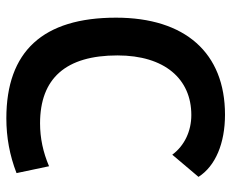

<svg xmlns="http://www.w3.org/2000/svg" viewBox="-84 -660 753 626"><g transform="rotate(90 293.0 -346.5)"><path d="M365.2 9.8C426.8 9.8 486.3 -1 543.9 -23.4L521.5 -129.4C475.6 -109.9 429.7 -100.1 381.8 -100.1C234.9 -100.1 160.2 -184.1 160.2 -352.5C160.2 -506.3 236.8 -593.3 354.5 -593.3C407.2 -593.3 454.6 -570.8 483.9 -531.2L556.2 -616.7C521 -671.9 446.8 -703.1 353.5 -703.1C151.9 -703.1 37.1 -573.2 37.1 -347.7C37.1 -109.4 147 9.8 365.2 9.8Z"/></g></svg>

Font: Cascadia Mono SemiBold
Style: Regular
Weight: 600
Monospace: yes
Designer: Aaron Bell
Foundry: Saja Typeworks
Version: Version 2404.023